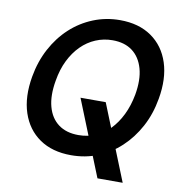

<svg xmlns="http://www.w3.org/2000/svg" viewBox="-88 -795 932 982"><g transform="rotate(10 377.5 -303.5)"><path d="M483 105 326 -286H457L614 105ZM329 12Q231 12 165 -33.5Q99 -79 72 -160.5Q45 -242 64 -350Q78 -430 113.5 -496.5Q149 -563 201 -611Q253 -659 318.5 -685.5Q384 -712 457 -712Q555 -712 621 -666Q687 -620 713.5 -538.5Q740 -457 721 -350Q707 -269 671.5 -203Q636 -137 584 -88.5Q532 -40 467.5 -14Q403 12 329 12ZM348 -96Q395 -96 436 -113Q477 -130 509.5 -163.5Q542 -197 565 -244Q588 -291 599 -350Q613 -429 597 -486Q581 -543 540.5 -573.5Q500 -604 437 -604Q391 -604 349.5 -586.5Q308 -569 275 -536Q242 -503 219 -456.5Q196 -410 186 -350Q172 -271 187.5 -214Q203 -157 244 -126.5Q285 -96 348 -96Z"/></g></svg>

Font: DM Sans 9pt SemiBold
Style: Italic
Weight: 600
Italic angle: -10°
Version: Version 4.004;gftools[0.9.30]